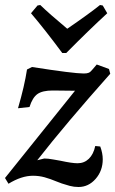

<svg xmlns="http://www.w3.org/2000/svg" viewBox="-24 -736 461 768"><path d="M84 -458 104 -468Q270 -442 311 -442Q324 -442 331 -445Q338 -448 345 -457L363 -478L412 -460L417 -441Q239 -241 125 -95L153 -102Q168 -102 189.5 -98Q211 -94 218 -93Q264 -83 286 -83Q313 -83 331.5 -101Q350 -119 357 -152L377 -150Q387 -123 387 -99Q387 -53 358.5 -20.5Q330 12 290 12Q272 12 255 7.5Q238 3 223.5 -2Q209 -7 205 -9Q176 -21 154 -27Q132 -33 108 -33Q62 -33 10 -1L-4 -24L276 -373L187 -374Q146 -374 126 -360Q106 -346 94 -308L48 -303Q74 -392 84 -458ZM137 -716Q172 -682 245 -621Q334 -682 376 -716L387 -714L405 -683Q332 -616 241 -524H225Q157 -616 100 -683L126 -714Z"/></svg>

Font: Alegreya Medium
Style: Italic
Weight: 500
Italic angle: -7°
Designer: Juan Pablo del Peral
Foundry: Huerta Tipografica
Version: Version 2.008; ttfautohint (v1.8)